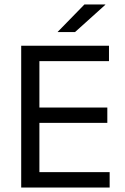

<svg xmlns="http://www.w3.org/2000/svg" viewBox="-20 -845 563 865"><path d="M75.5 0V-639H157.5V0ZM100 0V-69.5H474V0ZM122.5 -291.5V-360.5H463.5V-291.5ZM99.5 -569.5V-639H471V-569.5ZM360.5 -825H454.5V-823.5L318 -700.5H240V-701.5Z"/></svg>

Font: Anek Telugu Medium
Style: Regular
Weight: 400
Version: Version 1.003